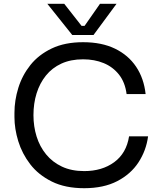

<svg xmlns="http://www.w3.org/2000/svg" viewBox="-20 -972 835 1010"><path d="M423 18Q323 18 252.5 -17Q182 -52 139 -108Q96 -164 76 -229.5Q56 -295 56 -356V-378Q56 -444 76.5 -510Q97 -576 140 -630Q183 -684 252 -717Q321 -750 417 -750Q515 -750 585 -716Q655 -682 696 -621Q737 -560 746 -477H646Q638 -539 606 -579.5Q574 -620 525.5 -640Q477 -660 417 -660Q352 -660 303 -637.5Q254 -615 221.5 -574.5Q189 -534 172.5 -481Q156 -428 156 -366Q156 -307 172.5 -254Q189 -201 222.5 -160Q256 -119 306 -95.5Q356 -72 423 -72Q517 -72 581 -119Q645 -166 659 -255H759Q749 -180 708.5 -118Q668 -56 596.5 -19Q525 18 423 18ZM360 -788 229 -952H318L409 -836H425L506 -952H593L472 -788Z"/></svg>

Font: SVN-Sora Variable
Style: Regular
Weight: 400
Designer: Jonathan Barnbrook, Julián Moncada
Foundry: Barnbrook Fonts
Version: Version 2.000 - Viet hoa boi STYLEno.1 Fonts